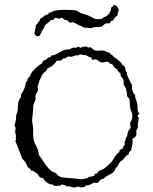

<svg xmlns="http://www.w3.org/2000/svg" viewBox="-20 -915 656 821"><path d="M543.9 -546.9Q543.9 -520.5 557.6 -508.8V-505.9Q557.6 -498 563 -484.4Q568.4 -470.7 568.4 -453.1Q568.4 -435.5 576.2 -429.7Q574.2 -426.8 571.3 -423.8Q568.4 -420.9 568.4 -418Q568.4 -415 570.8 -414.6Q573.2 -414.1 573.2 -411.1L572.3 -409.2Q573.2 -401.4 571.3 -394.5Q569.3 -387.7 569.3 -381.3Q569.3 -375 570.3 -372.1L562.5 -355.5Q563.5 -351.6 563.5 -345.7Q563.5 -328.1 545.9 -321.3Q546.9 -317.4 546.9 -308.6Q546.9 -299.8 544.4 -290.5Q542 -281.2 541 -271.5Q529.3 -265.6 530.3 -254.9Q521.5 -252 516.1 -244.6Q510.7 -237.3 505.9 -232.4Q501 -227.5 498 -226.1Q495.1 -224.6 492.2 -221.2Q489.3 -217.8 487.3 -212.9Q484.4 -205.1 478.5 -199.2Q472.7 -195.3 472.7 -191.9Q472.7 -188.5 466.8 -181.2Q460.9 -173.8 446.8 -167.5Q432.6 -161.1 422.9 -150.4H419.9L409.2 -146.5Q406.2 -143.6 403.3 -137.7Q398.4 -130.9 380.9 -133.8Q375 -130.9 367.7 -126.5Q360.4 -122.1 352.1 -122.1Q343.8 -122.1 343.8 -118.7Q343.8 -115.2 337.4 -115.2Q331.1 -115.2 328.1 -113.3H327.1L313.5 -117.2Q303.7 -113.3 295.9 -113.3L271.5 -119.1Q269.5 -119.1 265.6 -117.2Q261.7 -122.1 255.9 -123Q250 -124 246.1 -127Q243.2 -126 238.3 -121.1H236.3L217.8 -120.1Q207 -120.1 205.1 -127Q195.3 -124 181.2 -134.3Q167 -144.5 165 -153.3H162.1L150.4 -157.2Q147.5 -161.1 144.5 -164.6Q141.6 -168 140.6 -172.9Q132.8 -174.8 127.9 -180.2Q123 -185.5 113.3 -185.5Q111.3 -191.4 106.9 -194.3Q102.5 -197.3 98.6 -200.2Q92.8 -219.7 75.2 -236.3Q56.6 -286.1 51.3 -297.9Q45.9 -309.6 45.9 -311.5L48.8 -321.3L46.9 -326.2Q46.9 -328.1 47.9 -328.1Q48.8 -328.1 48.8 -330.1L44.9 -352.5L46.9 -367.2L42 -377.9L48.8 -405.3V-417Q48.8 -421.9 50.8 -426.3Q52.7 -430.7 54.7 -439Q56.6 -447.3 56.6 -459.5Q56.6 -471.7 59.6 -481.9Q62.5 -492.2 66.9 -495.6Q71.3 -499 69.3 -510.7Q81.1 -526.4 85.4 -540.5Q89.8 -554.7 89.8 -556.6Q89.8 -562.5 92.8 -565.4Q97.7 -568.4 97.2 -573.2Q96.7 -578.1 99.6 -580.1Q102.5 -582 105.5 -585.9Q108.4 -589.8 111.3 -596.7Q114.3 -603.5 119.1 -610.4L123 -612.3Q126 -621.1 159.2 -644.5Q162.1 -647.5 162.6 -650.4Q163.1 -653.3 165 -655.3Q168.9 -656.2 180.7 -662.1L182.6 -666L198.2 -673.8L199.2 -677.7Q201.2 -678.7 204.1 -678.2Q207 -677.7 217.3 -682.1Q227.5 -686.5 241.2 -694.8Q254.9 -703.1 267.1 -703.1Q279.3 -703.1 281.7 -706.1Q284.2 -709 289.6 -710.4Q294.9 -711.9 301.8 -710.9Q308.6 -710 313.5 -715.8H314.5Q319.3 -715.8 322.3 -710Q334 -715.8 343.8 -715.8Q353.5 -715.8 353.5 -714.4Q353.5 -712.9 355.5 -711.9Q357.4 -710.9 359.4 -711.9Q361.3 -712.9 365.2 -712.9Q369.1 -712.9 376.5 -705.6Q383.8 -698.2 396.5 -698.2L415 -699.2Q426.8 -699.2 433.6 -694.8Q440.4 -690.4 449.2 -689.5Q451.2 -688.5 451.2 -686Q451.2 -683.6 453.1 -681.6H457Q460.9 -678.7 463.4 -675.3Q465.8 -671.9 468.8 -669.9L478.5 -664.1Q482.4 -661.1 485.4 -657.7Q488.3 -654.3 493.2 -651.4Q496.1 -649.4 498.5 -645.5Q501 -641.6 503.9 -638.2Q506.8 -634.8 509.8 -632.8Q512.7 -630.9 514.6 -626.5Q516.6 -622.1 516.6 -618.2Q516.6 -614.3 518.6 -609.9Q520.5 -605.5 521.5 -606.4Q522.5 -607.4 522.5 -602.1Q522.5 -596.7 524.9 -590.3Q527.3 -584 531.2 -576.7Q535.2 -569.3 538.1 -562.5Q541 -555.7 543.9 -554.7ZM122.1 -450.2 117.2 -400.4Q117.2 -393.6 118.7 -389.2Q120.1 -384.8 121.1 -375.5Q122.1 -366.2 121.6 -353Q121.1 -339.8 123 -323.2Q125 -306.6 134.8 -290Q144.5 -273.4 146.5 -252.9Q154.3 -242.2 161.6 -230.5Q168.9 -218.8 176.8 -208Q196.3 -180.7 219.7 -174.8Q230.5 -155.3 259.8 -155.3Q268.6 -155.3 269.5 -153.3H284.2L330.1 -148.4Q335.9 -148.4 341.3 -150.9Q346.7 -153.3 351.6 -152.3Q359.4 -159.2 366.2 -159.7Q373 -160.2 382.8 -163.1Q384.8 -164.1 384.3 -167.5Q383.8 -170.9 386.7 -171.9Q389.6 -172.9 395.5 -172.9Q399.4 -183.6 411.1 -187.5Q422.9 -191.4 432.1 -199.7Q441.4 -208 450.2 -215.8Q459 -223.6 466.3 -236.8Q473.6 -250 478.5 -254.9L489.3 -264.6Q491.2 -266.6 491.2 -270Q491.2 -273.4 497.6 -276.4Q503.9 -279.3 505.4 -281.7Q506.8 -284.2 506.3 -286.1Q505.9 -288.1 507.8 -290Q513.7 -292 513.2 -296.4Q512.7 -300.8 512.7 -306.2Q512.7 -311.5 516.1 -314.9Q519.5 -318.4 516.6 -324.2Q523.4 -329.1 524.4 -337.4Q525.4 -345.7 527.8 -352.1Q530.3 -358.4 533.7 -361.8Q537.1 -365.2 539.1 -370.1Q537.1 -372.1 537.1 -381.8V-391.6Q545.9 -405.3 545.9 -417.5Q545.9 -429.7 541 -439.5Q535.2 -452.1 535.2 -472.2Q535.2 -492.2 529.3 -497.1Q523.4 -502 523.4 -504.9V-511.7L519.5 -533.2Q519.5 -538.1 515.1 -543Q510.7 -547.9 509.3 -552.7Q507.8 -557.6 508.8 -562.5Q509.8 -567.4 506.8 -575.2Q503.9 -583 499.5 -585.9Q495.1 -588.9 495.1 -602.5Q484.4 -606.4 482.4 -618.2Q471.7 -621.1 466.8 -630.4Q461.9 -639.6 457.5 -641.6Q453.1 -643.6 452.6 -643.1Q452.1 -642.6 450.2 -642.6H449.2L447.3 -647.5Q441.4 -651.4 435.5 -651.4L418.9 -647.5Q410.2 -647.5 402.3 -654.3Q394.5 -661.1 387.7 -661.1Q380.9 -661.1 376 -658.2Q373 -661.1 372.1 -664.6Q371.1 -668 368.2 -669.9Q360.4 -670.9 356.4 -673.8Q352.5 -676.8 345.7 -679.7L341.8 -678.7L322.3 -682.6Q320.3 -682.6 317.9 -680.2Q315.4 -677.7 310.5 -678.2Q305.7 -678.7 301.8 -677.7Q297.9 -676.8 294.9 -675.3Q292 -673.8 288.1 -672.9Q284.2 -671.9 278.3 -672.9Q272.5 -673.8 268.1 -671.9Q263.7 -669.9 261.2 -667Q258.8 -664.1 253.9 -666Q248 -664.1 245.6 -659.7Q243.2 -655.3 222.7 -655.3Q207 -630.9 182.6 -622.1Q180.7 -614.3 174.8 -609.9Q168.9 -605.5 164.1 -599.6Q158.2 -592.8 149.4 -571.3Q140.6 -549.8 140.6 -541L142.6 -533.2Q142.6 -526.4 138.7 -520.5Q134.8 -514.6 132.8 -509.3Q130.9 -503.9 131.8 -498.5Q132.8 -493.2 131.3 -487.8Q129.9 -482.4 127 -476.6Q120.1 -464.8 122.1 -450.2ZM127 -775.4 132.8 -797.9Q131.8 -805.7 135.7 -809.6Q139.6 -813.5 141.6 -815.9Q143.6 -818.4 143.6 -821.3Q143.6 -824.2 148.4 -823.2Q150.4 -827.1 149.9 -829.1Q149.4 -831.1 152.3 -835Q157.2 -836.9 161.6 -840.8Q166 -844.7 171.4 -848.1Q176.8 -851.6 182.6 -853Q188.5 -854.5 189.5 -862.3Q191.4 -860.4 192.9 -860.4Q194.3 -860.4 207.5 -866.7Q220.7 -873 259.8 -873Q298.8 -873 307.6 -869.1Q316.4 -865.2 319.3 -862.8Q322.3 -860.4 328.6 -857.9Q335 -855.5 342.8 -853.5Q350.6 -851.6 361.8 -846.7Q373 -841.8 379.4 -837.4Q385.7 -833 402.3 -833Q418.9 -833 423.8 -841.8Q436.5 -842.8 446.3 -856.9Q456.1 -871.1 455.1 -882.8Q463.9 -885.7 465.8 -894.5Q475.6 -893.6 480 -887.2Q484.4 -880.9 488.3 -873Q486.3 -866.2 484.4 -862.3Q482.4 -858.4 482.4 -849.6Q477.5 -844.7 471.7 -839.8Q465.8 -835 463.9 -827.1H460Q455.1 -827.1 453.6 -823.7Q452.1 -820.3 450.2 -816.4Q444.3 -814.5 442.4 -814.5Q440.4 -814.5 436.5 -816.4Q435.5 -814.5 432.6 -814Q429.7 -813.5 426.3 -811Q422.9 -808.6 419.4 -805.2Q416 -801.8 411.1 -800.3Q406.2 -798.8 400.9 -799.3Q395.5 -799.8 390.6 -799.8L382.8 -797.9Q374 -797.9 369.1 -793.9Q355.5 -797.9 340.8 -795.9Q339.8 -799.8 334.5 -799.3Q329.1 -798.8 331.1 -803.7Q319.3 -804.7 310.1 -811Q300.8 -817.4 291 -820.3L283.2 -818.4Q275.4 -818.4 272.9 -822.3Q270.5 -826.2 265.6 -829.1Q256.8 -828.1 252.4 -833.5Q248 -838.9 243.2 -838.9L233.4 -835Q228.5 -837.9 224.6 -837.4Q220.7 -836.9 215.8 -838.9Q212.9 -836.9 210.4 -833Q208 -829.1 205.1 -829.1Q202.1 -829.1 200.2 -831.1Q191.4 -821.3 168.9 -803.7L170.9 -801.8Q170.9 -798.8 168.5 -797.9Q166 -796.9 167 -793Q165 -791 163.1 -787.6Q161.1 -784.2 158.2 -783.2V-780.3Q158.2 -775.4 154.8 -772.9Q151.4 -770.5 152.3 -763.7L141.6 -759.8Q134.8 -759.8 130.9 -765.6Q127 -771.5 127 -775.4Z"/></svg>

Font: Mountains of Christmas
Style: Regular
Weight: 400
Designer: Crystal Kluge
Foundry: Font Diner, Inc DBA Tart Workshop
Version: Version 1.002